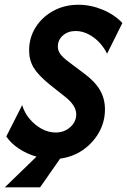

<svg xmlns="http://www.w3.org/2000/svg" viewBox="-21 -659 537 812"><path d="M-0.7 133.3 133.3 3.5Q93.8 -7.6 59.7 -29.9Q25.7 -52.1 5.6 -81.9L72.9 -214.6Q81.9 -182.6 104.2 -156.2Q126.4 -129.9 155.2 -114.2Q184 -98.6 213.9 -98.6Q250.7 -98.6 276 -121.2Q301.4 -143.8 301.4 -175.7Q301.4 -212.5 254.9 -249.3L191 -300Q141.7 -339.6 121.9 -371.9Q102.1 -404.2 102.1 -445.1Q102.1 -500 129.9 -543.8Q157.6 -587.5 204.9 -613.2Q252.1 -638.9 310.4 -638.9Q362.5 -638.9 412.8 -618.1Q463.2 -597.2 496.5 -561.8L431.9 -431.9Q410.4 -475 374 -501.4Q337.5 -527.8 298.6 -527.8Q266.7 -527.8 245.1 -509Q223.6 -490.3 223.6 -461.8Q223.6 -445.1 233.7 -430.9Q243.8 -416.7 268.8 -397.9L333.3 -349.3Q380.6 -314.6 401.7 -278.1Q422.9 -241.7 422.9 -196.5Q422.9 -143.8 397.6 -99Q372.2 -54.2 329.5 -24.7Q286.8 4.9 233.3 11.8L148.6 133.3Z"/></svg>

Font: Afacad
Style: Bold Italic
Weight: 700
Italic angle: -14°
Designer: Kristian Moeller
Foundry: Dicotype
Version: Version 1.000; ttfautohint (v1.8.4.7-5d5b)